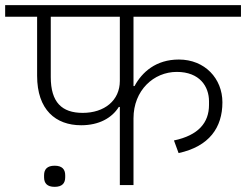

<svg xmlns="http://www.w3.org/2000/svg" viewBox="-40 -718 955 745"><path d="M172 7C201 7 213 -7 213 -30V-38C213 -61 201 -75 172 -75C143 -75 131 -61 131 -38V-30C131 -7 143 7 172 7ZM425 0H478V-259C478 -367 556 -439 646 -439C735 -439 771 -382 771 -325V-311C771 -242 730 -193 635 -173L653 -124C772 -150 823 -223 823 -321C823 -413 755 -487 654 -487C565 -487 511 -438 482 -384H478V-653H895V-698H-20V-653H104V-424C104 -292 176 -232 275 -232C344 -232 394 -260 421 -303H425ZM157 -419V-653H425V-404C425 -328 365 -280 281 -280C200 -280 157 -321 157 -419Z"/></svg>

Font: IBM Plex Devanagari Light
Style: Regular
Weight: 300
Designer: Mike Abbink, Paul van der Laan, Pieter van Rosmalen, Erin McLaughlin
Foundry: Bold Monday
Version: Version 1.0